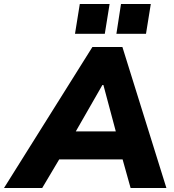

<svg xmlns="http://www.w3.org/2000/svg" viewBox="-82 -940 871 960"><path d="M-62 0 380 -705H530L750 0H571L531 -143H214L129 0ZM430 -515 297 -283H497L435 -515ZM500 -771 523 -920H672L648 -771ZM293 -771 317 -920H466L442 -771Z"/></svg>

Font: Mulish Black
Style: Italic
Weight: 900
Italic angle: -9°
Designer: Vernon Adams
Foundry: Vernon Adams
Version: Version 3.603; ttfautohint (v1.8.3)